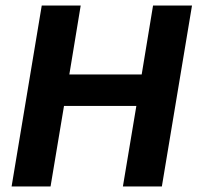

<svg xmlns="http://www.w3.org/2000/svg" viewBox="-20 -670 710 690"><path d="M21.7 0 130 -650H270L229.2 -402.5H489.2L530 -650H670L561.7 0H421.7L470 -289.2H210L161.7 0Z"/></svg>

Font: Familjen Grotesk GF
Style: Bold Italic
Weight: 700
Designer: Anders Wikstroem, Jonas Baeckman, Matilda Gysing, Kristian Moeller
Foundry: Familjen STHML AB
Version: Version 2.000; Beta; Release 4; Build 6